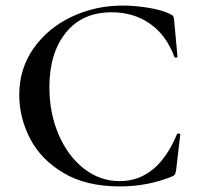

<svg xmlns="http://www.w3.org/2000/svg" viewBox="-20 -656 709 688"><path d="M589 -606Q598 -602 600.5 -598Q603 -594 604 -583L616 -453Q616 -450 611 -449.5Q606 -449 605 -452Q576 -530 517.5 -571Q459 -612 380 -612Q275 -612 216 -539Q157 -466 157 -343Q157 -251 190 -174Q223 -97 280.5 -52Q338 -7 409 -7Q544 -7 614 -175Q616 -178 619 -178Q621 -178 623.5 -176.5Q626 -175 626 -174L611 -46Q609 -34 606.5 -30.5Q604 -27 595 -23Q508 12 410 12Q288 12 207 -36.5Q126 -85 87.5 -160Q49 -235 49 -316Q49 -410 100.5 -483Q152 -556 237 -596Q322 -636 419 -636Q464 -636 512.5 -628Q561 -620 589 -606Z"/></svg>

Font: Cormorant Garamond SemiBold
Style: Regular
Weight: 600
Designer: Christian Thalmann (Catharsis Fonts)
Foundry: Catharsis Fonts
Version: Version 4.000